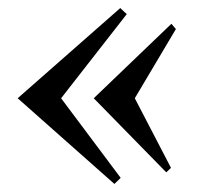

<svg xmlns="http://www.w3.org/2000/svg" viewBox="-20 -499 501 477"><path d="M404.8 -82 393.1 -70.8 212.9 -254.9 405.8 -439.9 417 -426.8 314.9 -254.9ZM279.8 -57.1 264.2 -42 23.9 -254.9 278.8 -479 294.9 -463.9 131.8 -254.9Z"/></svg>

Font: Simonetta
Style: Regular
Weight: 400
Version: Version 1.004